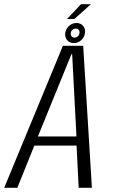

<svg xmlns="http://www.w3.org/2000/svg" viewBox="-47 -894 536 914"><path d="M-27 0 252.5 -676H349L390.5 0H327.5L317.5 -201H116.5L35.5 0ZM133.5 -244.5H317L296.5 -636H293ZM304.5 -689Q284.5 -689 272.8 -702.8Q261 -716.5 263.5 -737Q266.5 -756.5 281.5 -770.5Q296.5 -784.5 317 -784.5Q337 -784.5 348.8 -770.5Q360.5 -756.5 357.5 -737Q355 -717 340 -703Q325 -689 304.5 -689ZM307.5 -715Q316.5 -715 323.5 -721.2Q330.5 -727.5 331.5 -737Q332.5 -746.5 327.5 -752.2Q322.5 -758 314 -758Q305 -758 298 -752.2Q291 -746.5 290 -737Q288.5 -727.5 293.8 -721.2Q299 -715 307.5 -715ZM272 -803.5 338.5 -874H386L307 -803.5Z"/></svg>

Font: Anybody Light
Style: Italic
Weight: 300
Italic angle: -10°
Designer: Tyler Finck
Foundry: Etcetera Type Company
Version: Version 1.010; ttfautohint (v1.8.3) -l 8 -r 50 -G 200 -x 14 